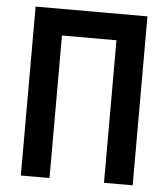

<svg xmlns="http://www.w3.org/2000/svg" viewBox="-51 -739 688 785"><g transform="rotate(5 293.0 -346.5)"><path d="M404.8 0V-585H181.2V0H63.5V-693.4H522.5V0Z"/></g></svg>

Font: Cascadia Code SemiBold
Style: Regular
Weight: 600
Monospace: yes
Designer: Aaron Bell
Foundry: Saja Typeworks
Version: Version 2404.023; ttfautohint (v1.8.4)